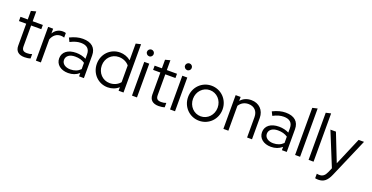

<svg xmlns="http://www.w3.org/2000/svg" viewBox="-30 -1591 5185 2679"><g transform="rotate(20 2562.0 -251.5)"><path d="M260 10C289 10 322 6 348 -3V-68C323 -58 303 -55 275 -55C220 -55 198 -76 198 -130V-438H349V-501H198V-647L125 -628V-501H17V-438H125V-111C125 -32 173 10 260 10Z M428 0H502V-343C528 -410 575 -446 637 -446C654 -446 671 -443 689 -437V-505C674 -510 661 -512 642 -512C581 -512 532 -482 502 -430V-501H428Z M907 9C970 9 1024 -10 1069 -49V0H1141V-337C1141 -449 1070 -511 943 -511C882 -511 823 -496 751 -461L779 -404C839 -435 887 -448 936 -448C1023 -448 1069 -407 1069 -327V-261C1026 -283 975 -295 922 -295C799 -295 722 -236 722 -142C722 -52 797 9 907 9ZM793 -144C793 -203 844 -241 924 -241C982 -241 1028 -229 1069 -201V-107C1029 -67 980 -49 920 -49C845 -49 793 -88 793 -144Z M1494 8C1557 8 1613 -13 1656 -53V0H1729V-717L1655 -700V-452C1610 -489 1553 -509 1495 -509C1352 -509 1242 -396 1242 -251C1242 -105 1353 8 1494 8ZM1501 -57C1396 -57 1315 -142 1315 -252C1315 -362 1396 -444 1501 -444C1563 -444 1620 -418 1655 -375V-127C1620 -83 1564 -57 1501 -57Z M1892 -597C1920 -597 1942 -620 1942 -647C1942 -675 1920 -697 1892 -697C1865 -697 1842 -675 1842 -647C1842 -620 1865 -597 1892 -597ZM1855 0H1929V-501H1855Z M2252 10C2281 10 2314 6 2340 -3V-68C2315 -58 2295 -55 2267 -55C2212 -55 2190 -76 2190 -130V-438H2341V-501H2190V-647L2117 -628V-501H2009V-438H2117V-111C2117 -32 2165 10 2252 10Z M2457 -597C2485 -597 2507 -620 2507 -647C2507 -675 2485 -697 2457 -697C2430 -697 2407 -675 2407 -647C2407 -620 2430 -597 2457 -597ZM2420 0H2494V-501H2420Z M2853 10C2996 10 3109 -104 3109 -250C3109 -396 2996 -510 2853 -510C2710 -510 2597 -396 2597 -250C2597 -104 2710 10 2853 10ZM2853 -56C2751 -56 2670 -141 2670 -250C2670 -359 2751 -444 2853 -444C2955 -444 3036 -359 3036 -250C3036 -141 2955 -56 2853 -56Z M3212 0H3286V-369C3316 -418 3364 -446 3424 -446C3510 -446 3564 -391 3564 -302V0H3637V-317C3637 -432 3558 -511 3444 -511C3379 -511 3325 -488 3286 -442V-501H3212Z M3919 9C3982 9 4036 -10 4081 -49V0H4153V-337C4153 -449 4082 -511 3955 -511C3894 -511 3835 -496 3763 -461L3791 -404C3851 -435 3899 -448 3948 -448C4035 -448 4081 -407 4081 -327V-261C4038 -283 3987 -295 3934 -295C3811 -295 3734 -236 3734 -142C3734 -52 3809 9 3919 9ZM3805 -144C3805 -203 3856 -241 3936 -241C3994 -241 4040 -229 4081 -201V-107C4041 -67 3992 -49 3932 -49C3857 -49 3805 -88 3805 -144Z M4277 0H4351V-717L4277 -700Z M4477 0H4551V-717L4477 -700Z M4698 214C4778 214 4826 175 4868 78L5118 -501H5038L4863 -90L4701 -501H4619L4823 -1L4793 68C4770 121 4738 146 4693 146C4675 146 4664 145 4651 142V209C4662 212 4679 214 4698 214Z"/></g></svg>

Font: Red Hat Display
Style: Regular
Weight: 400
Designer: Pentagram, MCKL
Foundry: Pentagram, MCKL
Version: Version 1.023